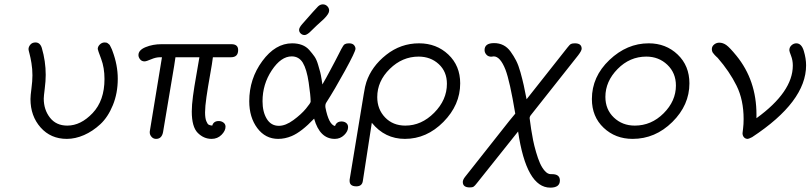

<svg xmlns="http://www.w3.org/2000/svg" viewBox="-20 -634 3723 882"><path d="M111 -408Q111 -419 119.5 -429Q128 -439 143 -439Q164 -439 172 -414Q190 -353 190 -290Q190 -262 185.5 -226.5Q181 -191 181 -181Q181 -130 209.5 -93.5Q238 -57 289 -57Q351 -57 405.5 -114.5Q460 -172 460 -271Q460 -323 444.5 -364Q429 -405 429 -409Q429 -420 438.5 -429.5Q448 -439 461 -439Q466 -439 469.5 -438Q473 -437 476.5 -434Q480 -431 482 -429.5Q484 -428 486.5 -422.5Q489 -417 490 -415.5Q491 -414 494 -407Q497 -400 497 -399Q521 -335 521 -272Q521 -206 498.5 -151Q476 -96 441 -63.5Q406 -31 366 -13.5Q326 4 287 4Q213 4 166.5 -48.5Q120 -101 120 -179Q120 -194 124.5 -228Q129 -262 129 -288Q129 -317 124.5 -344Q120 -371 115.5 -387.5Q111 -404 111 -408Z M616 -381Q616 -404 649 -417.5Q682 -431 722 -431H1043Q1074 -431 1074 -404Q1074 -371 1041 -371H958Q955 -345 945 -289.5Q935 -234 928.5 -189Q922 -144 922 -118Q922 -92 927.5 -78Q933 -64 939 -61Q945 -58 955 -57Q961 -78 985 -78Q997 -78 1006.5 -71Q1016 -64 1016 -52Q1016 -33 997.5 -14.5Q979 4 952 4Q916 4 888.5 -23.5Q861 -51 861 -122Q861 -151 866.5 -192.5Q872 -234 882 -289.5Q892 -345 896 -371H786L780 -331L729 -27Q723 4 697 4Q685 4 677 -4.5Q669 -13 668 -23Q667 -27 670 -42L724 -371H714Q696 -371 674 -361.5Q652 -352 644 -352Q631 -352 623.5 -361.5Q616 -371 616 -381Z M1125 -169Q1125 -272 1185 -353.5Q1245 -435 1322 -435Q1347 -435 1367 -427.5Q1387 -420 1401 -404Q1415 -388 1424.5 -374.5Q1434 -361 1441 -337.5Q1448 -314 1451 -302.5Q1454 -291 1457.5 -269Q1461 -247 1461 -246Q1479 -277 1494 -305.5Q1509 -334 1518.5 -351.5Q1528 -369 1535.5 -384.5Q1543 -400 1547.5 -408Q1552 -416 1556 -422.5Q1560 -429 1564 -431Q1568 -433 1572 -434Q1576 -435 1583 -435Q1599 -435 1606 -427Q1613 -419 1613 -410Q1613 -397 1565 -309.5Q1517 -222 1479 -163Q1473 -154 1475 -140Q1490 -62 1519 -55Q1526 -76 1549 -76Q1562 -76 1570.5 -69Q1579 -62 1579 -50Q1579 -31 1561 -13.5Q1543 4 1518 4Q1449 4 1423 -89Q1365 -28 1320 -9Q1289 4 1258 4Q1199 4 1162 -45.5Q1125 -95 1125 -169ZM1186 -169Q1186 -120 1205.5 -88Q1225 -56 1261 -56Q1292 -56 1328 -82.5Q1364 -109 1385.5 -135Q1407 -161 1407 -167Q1407 -194 1398 -255Q1389 -316 1371 -346Q1353 -375 1320 -375Q1271 -375 1228.5 -311Q1186 -247 1186 -169ZM1368 -523Q1431 -595 1441 -604.5Q1451 -614 1463 -614Q1475 -614 1483.5 -605.5Q1492 -597 1492 -585Q1492 -571 1468 -547Q1460 -539 1434 -516Q1414 -497 1402 -485Q1388 -473 1379 -473Q1369 -473 1361.5 -480Q1354 -487 1354 -497Q1354 -507 1368 -523Z M1586 197Q1586 189 1587 186L1651 -202Q1657 -240 1663 -257Q1687 -329 1754 -382Q1821 -435 1905 -435Q1985 -435 2039.5 -383.5Q2094 -332 2094 -251Q2094 -152 2017 -74Q1940 4 1840 4Q1748 4 1688 -70L1647 196Q1644 222 1617 222Q1586 222 1586 197ZM1713 -188Q1713 -132 1749 -94.5Q1785 -57 1842 -57Q1916 -57 1974.5 -116Q2033 -175 2033 -249Q2033 -305 1995.5 -339.5Q1958 -374 1903 -374Q1828 -374 1770.5 -317.5Q1713 -261 1713 -188Z M2106 202Q2106 192 2116 179L2319 -78L2347 -112Q2322 -262 2302 -314Q2278 -375 2248 -375Q2246 -375 2240.5 -374Q2235 -373 2232 -374Q2221 -375 2213.5 -384Q2206 -393 2206 -404Q2206 -436 2250 -436Q2273 -436 2292 -426.5Q2311 -417 2325.5 -397Q2340 -377 2351 -355.5Q2362 -334 2371 -301.5Q2380 -269 2386 -242Q2392 -215 2399 -178L2587 -416Q2597 -429 2603 -432Q2609 -435 2621 -435Q2652 -435 2652 -410Q2652 -401 2636 -380L2420 -107Q2413 -99 2413 -91Q2414 -86 2415 -76.5Q2416 -67 2420 -40.5Q2424 -14 2429 10.5Q2434 35 2442.5 64.5Q2451 94 2460.5 115.5Q2470 137 2483 151.5Q2496 166 2510 166H2516Q2552 166 2552 195Q2552 228 2508 228Q2398 228 2360 -30L2171 207Q2161 220 2155.5 223.5Q2150 227 2138 227Q2106 227 2106 202Z M2699 -179Q2699 -282 2779.5 -358.5Q2860 -435 2960 -435Q3039 -435 3093 -383.5Q3147 -332 3147 -251Q3147 -151 3068.5 -73.5Q2990 4 2886 4Q2807 4 2753 -47Q2699 -98 2699 -179ZM2761 -189Q2761 -131 2800 -94Q2839 -57 2896 -57Q2972 -57 3028.5 -113.5Q3085 -170 3085 -241Q3085 -299 3045.5 -336.5Q3006 -374 2949 -374Q2873 -374 2817 -317Q2761 -260 2761 -189Z M3250 -408Q3250 -421 3260.5 -429.5Q3271 -438 3284 -438Q3301 -438 3316.5 -427Q3332 -416 3363 -378Q3455 -265 3455 -108V-91Q3622 -212 3622 -333Q3622 -357 3614 -377.5Q3606 -398 3606 -403Q3606 -417 3616 -426Q3626 -435 3638 -435Q3662 -435 3672.5 -400Q3683 -365 3683 -334Q3683 -167 3435 -4Q3419 4 3415 4Q3404 4 3397.5 -3.5Q3391 -11 3391 -22Q3391 -24 3393.5 -43.5Q3396 -63 3396 -87Q3396 -175 3363.5 -240.5Q3331 -306 3277 -368Q3275 -370 3270 -374.5Q3265 -379 3263.5 -381Q3262 -383 3258.5 -387Q3255 -391 3253.5 -393.5Q3252 -396 3251 -400Q3250 -404 3250 -408Z"/></svg>

Font: CMU Typewriter Text
Style: LightOblique
Weight: 200
Italic angle: -9.46001°
Version: Version 0.7.0